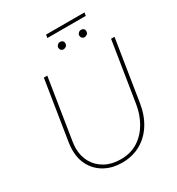

<svg xmlns="http://www.w3.org/2000/svg" viewBox="-217 -1064 1118 1212"><g transform="rotate(-30 342.5 -457.5)"><path d="M317 13Q250 13 197 -14.5Q144 -42 113.5 -93Q83 -144 83 -214Q83 -226 84 -239Q85 -252 87 -265L156 -700H181L111 -258Q110 -247 108.5 -236Q107 -225 107 -214Q107 -154 133.5 -108Q160 -62 208 -36Q256 -10 320 -10Q393 -10 446 -44Q499 -78 532.5 -136Q566 -194 577 -265L646 -700H671L601 -258Q588 -175 549.5 -114Q511 -53 451.5 -20Q392 13 317 13ZM507 -792Q496 -792 489 -799.5Q482 -807 482 -818Q482 -827 490 -835.5Q498 -844 511 -844Q521 -844 528 -837.5Q535 -831 535 -821Q535 -805 525 -798.5Q515 -792 507 -792ZM354 -792Q343 -792 336 -799.5Q329 -807 329 -818Q329 -827 337 -835.5Q345 -844 358 -844Q368 -844 375 -837.5Q382 -831 382 -821Q382 -805 372 -798.5Q362 -792 354 -792ZM300 -905 304 -928H584L580 -905Z"/></g></svg>

Font: MuseoModerno Thin
Style: Italic
Weight: 100
Italic angle: -9°
Designer: Pablo Cosgaya, Héctor Gatti, Marcela Romero, and the Authors of The MuseoModerno Project.
Foundry: Omnibus-Type Team
Version: Version 1.003